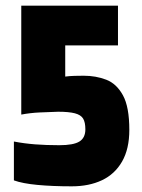

<svg xmlns="http://www.w3.org/2000/svg" viewBox="-20 -647 499 677"><path d="M233 10Q165 10 112 5Q59 0 29 -11V-148Q65 -141 104 -138Q143 -135 189 -135Q239 -135 260 -148Q281 -161 281 -191Q281 -216 273 -229Q265 -242 244 -247.5Q223 -253 185 -253Q153 -252 120 -250.5Q87 -249 55 -243V-627H396V-487H210V-377Q225 -379 242.5 -379.5Q260 -380 275 -380Q318 -380 354.5 -366Q391 -352 413.5 -311Q436 -270 436 -189Q436 -122 410.5 -77.5Q385 -33 339.5 -11.5Q294 10 233 10Z"/></svg>

Font: Blinker
Style: Regular
Weight: 400
Designer: Juergen Huber
Foundry: supertype
Version: 1.017